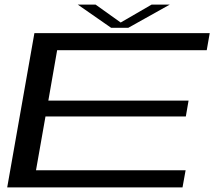

<svg xmlns="http://www.w3.org/2000/svg" viewBox="-20 -820 976 840"><path d="M11.5 0 130.5 -675H897.5L884.5 -600.5H230L191.5 -380H805L793 -310.5H179L137.5 -75H792L778.5 0ZM466 -698.5 320 -800H398L508 -721.5L643.5 -800H723L541.5 -698.5Z"/></svg>

Font: Anybody UltraExpanded Regular
Style: Italic
Weight: 400
Width: 9
Italic angle: -10°
Designer: Tyler Finck
Foundry: Etcetera Type Company
Version: Version 1.010; ttfautohint (v1.8.3) -l 8 -r 50 -G 200 -x 14 